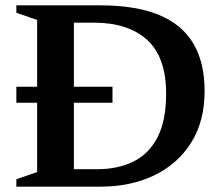

<svg xmlns="http://www.w3.org/2000/svg" viewBox="-20 -696 826 716"><path d="M41 -313V-372.5H399.5V-313ZM599.5 -346.5Q599.5 -483 528.8 -547.2Q458 -611.5 329.5 -611.5H187L178 -676H355Q485 -676 571.2 -641Q657.5 -606 700.2 -535Q743 -464 743 -357Q743 -243.5 692.8 -163.8Q642.5 -84 554.8 -42Q467 0 355.5 0H178L187 -65H341.5Q420 -65 478 -93.8Q536 -122.5 567.8 -184.8Q599.5 -247 599.5 -346.5ZM41 0V-27.5L118.5 -54.5V-621.5L41 -648.5V-676H255.5V0Z"/></svg>

Font: Newsreader 16pt SemiBold
Style: Regular
Weight: 600
Designer: Hugues Gentile
Foundry: Production Type
Version: Version 1.003